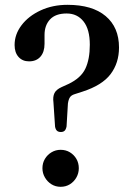

<svg xmlns="http://www.w3.org/2000/svg" viewBox="-20 -746 534 776"><path d="M196 -332.5 202.5 -234.5Q204.5 -223 210 -217.8Q215.5 -212.5 226 -212.5Q235.5 -212.5 241 -217.5Q246.5 -222.5 249 -235L254.5 -327.5Q257 -344.5 262.8 -353Q268.5 -361.5 282 -365.5L313 -375.5Q392.5 -401 426.8 -446.2Q461 -491.5 461 -554Q461 -635.5 407 -681Q353 -726.5 253 -726.5Q192.5 -726.5 143.8 -703.8Q95 -681 67 -644Q39 -607 39 -564Q39 -533.5 55 -515.8Q71 -498 97.5 -498Q127 -498 143.5 -517Q160 -536 160 -569V-605Q160 -643.5 182.2 -667.5Q204.5 -691.5 249.5 -691.5Q292 -691.5 317.5 -659.5Q343 -627.5 343 -565Q343 -506.5 325 -468.5Q307 -430.5 256.5 -406.5L229 -394Q207 -384 200 -369.5Q193 -355 196 -332.5ZM225 9Q204.5 9 188 -1.2Q171.5 -11.5 161.5 -28.8Q151.5 -46 151.5 -66Q151.5 -87 161.5 -103.8Q171.5 -120.5 188.2 -130.5Q205 -140.5 225 -140.5Q246 -140.5 262.5 -130.5Q279 -120.5 288.8 -103.8Q298.5 -87 298.5 -66Q298.5 -46 288.8 -28.8Q279 -11.5 262.5 -1.2Q246 9 225 9Z"/></svg>

Font: Fraunces 17pt
Style: Regular
Weight: 400
Version: Version 1.000;[b76b70a41]